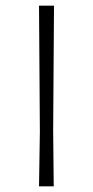

<svg xmlns="http://www.w3.org/2000/svg" viewBox="-20 -659 329 679"><path d="M171 -639 168 -197 170 0H118L121 -194L118 -639Z"/></svg>

Font: Alegreya Sans SC Light
Style: Regular
Weight: 300
Designer: Juan Pablo del Peral
Foundry: Huerta Tipografica
Version: Version 2.007